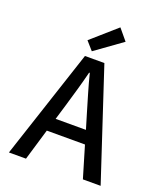

<svg xmlns="http://www.w3.org/2000/svg" viewBox="-157 -976 914 1078"><g transform="rotate(20 300.0 -437.0)"><path d="M235 -357 208 -267H389L362 -357Q346 -411 330 -465Q314 -519 300 -575H296Q282 -519 266.5 -465Q251 -411 235 -357ZM26 0 242 -655H358L574 0H468L412 -188H184L128 0ZM269 -693 225 -743 374 -874 429 -808Z"/></g></svg>

Font: SauceCodePro Nerd Font Mono
Style: Regular
Weight: 500
Monospace: yes
Designer: Paul D. Hunt, Teo Tuominen
Foundry: Adobe Systems Incorporated
Version: Version 2.030;PS 1.000;hotconv 16.6.51;makeotf.lib2.5.65220;